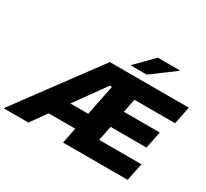

<svg xmlns="http://www.w3.org/2000/svg" viewBox="-243 -1176 1552 1444"><g transform="rotate(30 533.0 -454.5)"><path d="M1104 -547H751L727 -429H1039L1009 -281H698L672 -153H1039L1008 0H447L474 -136H243L146 0H-69L449 -700H1135ZM348 -282H503L556 -547H538ZM595 -757 745 -909H941L736 -757Z"/></g></svg>

Font: My Font
Style: Italic
Weight: 500
Designer: Julieta Ulanovsky
Foundry: Julieta Ulanovsky
Version: ""